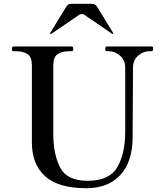

<svg xmlns="http://www.w3.org/2000/svg" viewBox="-20 -978 861 1012"><path d="M148 -228V-634Q148 -677 125.5 -692.5Q103 -708 63 -708H50Q43 -708 43 -720Q43 -733 50 -733H359Q366 -733 366 -720Q366 -708 359 -708H346Q306 -708 283.5 -692.5Q261 -677 261 -634V-269Q261 -167 296.5 -96Q332 -25 442 -25Q557 -25 598.5 -97.5Q640 -170 640 -283V-621Q640 -661 613 -684.5Q586 -708 555 -708H542Q535 -708 535 -720Q535 -733 542 -733H779Q784 -733 785.5 -730Q787 -727 787 -720Q787 -708 779 -708H767Q735 -708 708 -684.5Q681 -661 681 -621L679 -254Q679 -127 615 -56.5Q551 14 435 14Q288 14 218 -49Q148 -112 148 -228ZM244 -802 245 -805 330 -944Q339 -958 356 -958H465Q482 -958 491 -944L576 -805L577 -802Q577 -799 574 -799Q572 -799 571 -800L426 -899Q420 -904 411 -904Q402 -904 396 -899L251 -800L248 -799Q244 -799 244 -802Z"/></svg>

Font: Shippori Mincho B1 SemiBold
Style: Regular
Weight: 600
Designer: FONTDASU
Foundry: FONTDASU / Google Inc. / but / Adobe
Version: Version 3.110; ttfautohint (v1.8.3)